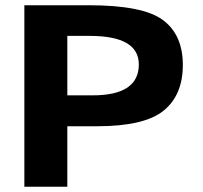

<svg xmlns="http://www.w3.org/2000/svg" viewBox="-20 -713 776 733"><path d="M73 0V-693H318Q526 -693 602 -636.5Q678 -580 678 -465Q678 -350 604.5 -290.5Q531 -231 351 -231H237V0ZM237 -349H334Q510 -349 510 -467Q510 -576 322 -576H237Z"/></svg>

Font: Fix15 Mono
Style: Bold
Weight: 700
Designer: Carrois Corporate & Edenspiekermann AG
Foundry: Carrois Corporate GbR & Edenspiekermann AG
Version: Version 3.206